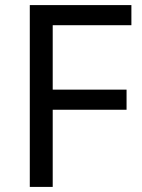

<svg xmlns="http://www.w3.org/2000/svg" viewBox="-20 -734 559 754"><path d="M187 0H97V-714H496V-635H187V-382H477V-303H187Z"/></svg>

Font: Noto Sans Bengali UI
Style: Regular
Weight: 400
Designer: Jelle Bosma - Monotype Design Team
Foundry: Monotype Imaging Inc.
Version: Version 2.003; ttfautohint (v1.8.4.7-5d5b)